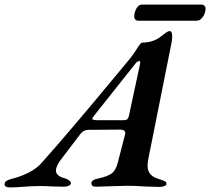

<svg xmlns="http://www.w3.org/2000/svg" viewBox="-84 -809 913 834"><path d="M-64 -8Q-64 -18 -56.5 -23Q-49 -28 -34 -32Q4 -41 40 -59Q76 -77 98 -103Q216 -235 408 -467L476 -549Q490 -565 510 -596Q512 -600 518 -608.5Q524 -617 527.5 -620.5Q531 -624 534 -624Q577 -624 609 -646Q623 -657 634.5 -665.5Q646 -674 653 -674Q664 -674 664 -650Q664 -638 661 -623L560 -117Q557 -102 557 -90Q557 -66 569.5 -52Q582 -38 610 -30Q626 -25 632.5 -21.5Q639 -18 639 -10Q639 -4 629.5 -0.5Q620 3 608 3Q593 3 545 1Q505 -2 466 -2Q446 -2 396 0Q350 2 334 2Q313 2 313 -12Q312 -20 320 -25.5Q328 -31 340 -33Q383 -42 401.5 -56Q420 -70 428 -104L459 -224Q460 -226 460 -230Q460 -246 439 -246L300 -245Q280 -245 266 -228L186 -123Q159 -89 159 -68Q159 -44 199 -34Q224 -26 224 -12Q223 -6 214 -2Q205 2 193 2L146 1Q110 -1 90 -1Q70 -1 52.5 0Q35 1 22 2Q-13 5 -41 5Q-64 5 -64 -8ZM454 -287Q464 -287 468.5 -291Q473 -295 476 -306L523 -525Q528 -544 521 -544Q518 -544 513.5 -541.5Q509 -539 506 -535L325 -307Q317 -297 317 -293Q317 -287 338 -287ZM499 -735Q499 -755 508.5 -772Q518 -789 532 -789H792Q799 -789 804 -784Q809 -779 809 -773Q809 -752 797 -735.5Q785 -719 771 -719H517Q509 -719 504 -724Q499 -729 499 -735Z"/></svg>

Font: EB Garamond SemiBold
Style: Italic
Weight: 600
Italic angle: -17.2°
Designer: Georg Duffner and Octavio Pardo
Foundry: Georg Duffner
Version: Version 1.000